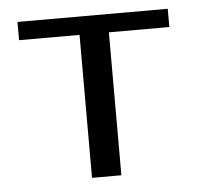

<svg xmlns="http://www.w3.org/2000/svg" viewBox="-40 -481 538 522"><g transform="rotate(-5 229.0 -220.0)"><path d="M271 -390.1V0H190.9V-390.1H25.9V-439.9H436V-390.1Z"/></g></svg>

Font: Pfennig
Style: Medium
Weight: 500
Version: Version 20120410 ; ttfautohint (v0.8)